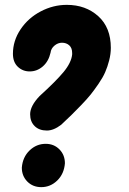

<svg xmlns="http://www.w3.org/2000/svg" viewBox="-20 -770 530 790"><path d="M69.8 -80.1Q73.2 -123.5 101.6 -150.9Q129.9 -178.2 168 -178.2Q202.1 -178.2 224.6 -155.3Q247.1 -132.3 247.1 -98.1Q243.7 -54.7 215.6 -27.3Q187.5 0 149.9 0Q115.2 0 92.5 -22.9Q69.8 -45.9 69.8 -80.1ZM276.9 -545.9V-551.8Q276.9 -572.8 264.9 -583.5Q252.9 -594.2 234.9 -594.2Q218.3 -594.2 204.1 -582.3Q189.9 -570.3 188 -553.2Q179.7 -517.1 156 -496.6Q132.3 -476.1 102.1 -476.1Q73.7 -476.1 53.5 -495.1Q33.2 -514.2 33.2 -548.8Q33.2 -602.5 64.7 -649.4Q96.2 -696.3 147.5 -723.1Q198.7 -750 254.9 -750Q332.5 -750 384.3 -703.4Q436 -656.7 436 -573.2Q436 -547.9 429.2 -521.5Q422.4 -495.1 412.8 -473.1Q403.3 -451.2 385.5 -425.3Q367.7 -399.4 353.3 -381.3Q338.9 -363.3 314 -337.4Q289.1 -311.5 274.2 -297.1Q259.3 -282.7 231.9 -256.8Q200.7 -232.9 172.9 -232.9Q141.1 -232.9 122.6 -251.2Q104 -269.5 104 -299.8Q104 -334 143.1 -375Q209.5 -435.1 241.5 -473.6Q273.4 -512.2 276.9 -545.9Z"/></svg>

Font: BPreplay
Style: Bold Italic
Weight: 700
Italic angle: -6°
Designer: Magenta/George Triantafyllakos
Foundry: Magenta/George Triantafyllakos
Version: Version 1.00